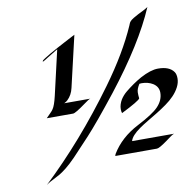

<svg xmlns="http://www.w3.org/2000/svg" viewBox="-94 -895 1109 1087"><g transform="rotate(-10 460.5 -352.0)"><path d="M688 -297.9Q682.6 -284.7 578.1 -232.4Q574.7 -242.7 574.7 -256.1Q574.7 -269.5 579.1 -283.2Q583.5 -296.9 590.8 -309.1Q605 -331.5 626.2 -348.9Q647.5 -366.2 670.9 -382.6Q694.3 -398.9 719.7 -413.1Q779.8 -445.3 821.8 -445.3Q887.2 -445.3 912.1 -409.2Q921.4 -396 921.4 -371.6Q921.4 -347.2 908.7 -322.5Q896 -297.9 875.2 -276.1Q854.5 -254.4 827.6 -235.4Q800.8 -216.3 772.2 -198.7Q743.7 -181.2 715.8 -164.8Q688 -148.4 665 -132.3Q614.3 -96.7 606.4 -66.4H848.1Q841.3 -65.4 826.9 -54.9Q812.5 -44.4 795.9 -32.2Q751 0 737.8 0H498Q499 -2.4 499.8 -5.6Q500.5 -8.8 502 -11.2Q553.7 -97.2 654.3 -149.4Q744.1 -195.8 775.9 -228.5Q811.5 -265.1 811.5 -309.1Q811.5 -343.8 780.3 -363.3Q752.4 -379.9 716.3 -379.9Q710.4 -379.9 703.6 -378.9Q686 -351.6 686 -331.5Q686 -311.5 688 -297.9ZM823.7 -799.3Q739.7 -603 544.4 -353.5Q426.8 -204.6 363.5 -136Q300.3 -67.4 266.4 -32.5Q232.4 2.4 207.3 22Q182.1 41.5 168.7 49.1Q155.3 56.6 141.6 63.5Q104 82 87.9 94.7Q314.5 -119.1 518.1 -398.4Q640.6 -566.4 705.1 -713.9Q707 -717.8 709 -723.6Q710.9 -729.5 716.8 -736.3Q722.7 -743.2 736.6 -751.7Q750.5 -760.3 765.9 -768.1Q781.2 -775.9 796.6 -783.4Q812 -791 823.7 -799.3ZM415 -344.2Q407.2 -343.3 376.5 -320.3Q318.4 -277.8 304.7 -277.8H153.3Q168.5 -293.9 178.2 -303.2Q188 -312.5 194.3 -322.3Q207 -340.3 219.7 -394Q236.3 -464.8 279.3 -652.3Q263.7 -642.6 247.6 -632.8Q231.4 -623 220 -616Q208.5 -608.9 201.4 -604.2Q194.3 -599.6 186.5 -596.2Q187 -597.2 187.3 -598.9Q187.5 -600.6 188.5 -602.8Q189.5 -605 203.1 -614Q216.8 -623 237.3 -634.8Q257.8 -646.5 282 -659.7Q306.2 -672.9 328.1 -684.3Q350.1 -695.8 366.7 -704.6Q383.3 -713.4 389.2 -716.3L320.8 -422.4Q312 -382.8 285.2 -357.4Q275.9 -348.6 265.1 -344.2Z"/></g></svg>

Font: Fondamento
Style: Italic
Weight: 400
Italic angle: -12°
Version: Version 1.000